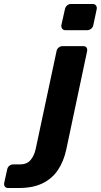

<svg xmlns="http://www.w3.org/2000/svg" viewBox="-167 -751 504 961"><path d="M-127 190Q-137 190 -142.5 183Q-148 176 -146 165L-131 97Q-129 86 -120.5 79Q-112 72 -102 72H-68Q-32 72 -13.5 49.5Q5 27 12 -7L116 -495Q118 -506 126.5 -513Q135 -520 146 -520H250Q261 -520 266 -513Q271 -506 269 -495L165 -4Q152 57 122.5 100.5Q93 144 45 167Q-3 190 -72 190ZM160 -600Q150 -600 144.5 -607Q139 -614 140 -625L158 -705Q160 -716 168.5 -723.5Q177 -731 187 -731H297Q308 -731 313.5 -723.5Q319 -716 317 -705L300 -625Q298 -614 289 -607Q280 -600 270 -600Z"/></svg>

Font: Rubik Light SemiBold
Style: Italic
Weight: 600
Italic angle: -12°
Version: Version 2.104